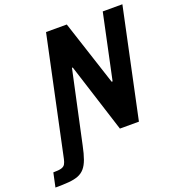

<svg xmlns="http://www.w3.org/2000/svg" viewBox="-255 -814 1054 1139"><g transform="rotate(-20 272.5 -245.0)"><path d="M-100 198 -81 109Q-46 109 -29.5 104Q-13 99 -6 87Q1 75 5 56L163 -688H294L428 -278H434L521 -688H645L499 0H379L240 -436H235L137 19Q127 68 115 101Q103 134 86 153.5Q69 173 44.5 182.5Q20 192 -15.5 195Q-51 198 -100 198Z"/></g></svg>

Font: Saira SemiCondensed SemiBold
Style: Italic
Weight: 600
Width: 4
Italic angle: -12°
Designer: Hector Gatti with collaboration of the Omnibus-Type team
Foundry: Omnibus-Type
Version: Version 1.101